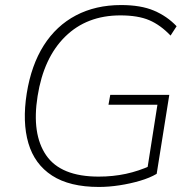

<svg xmlns="http://www.w3.org/2000/svg" viewBox="-20 -733 763 761"><path d="M372 8Q256 8 186.5 -37Q117 -82 92.5 -165.5Q68 -249 86 -363Q104 -475 153.5 -553Q203 -631 281 -672Q359 -713 460 -713Q538 -713 590 -691Q642 -669 680 -629L656 -592Q616 -634 571.5 -653Q527 -672 457 -672Q324 -672 238.5 -588Q153 -504 129 -352Q105 -202 163 -117.5Q221 -33 371 -33Q428 -33 479 -44Q530 -55 578 -77L560 -38L604 -318H410L417 -357H651L601 -44Q574 -28 535 -16.5Q496 -5 453.5 1.5Q411 8 372 8Z"/></svg>

Font: Mulish ExtraLight
Style: Italic
Weight: 200
Italic angle: -9°
Designer: Vernon Adams
Foundry: Vernon Adams
Version: Version 3.603